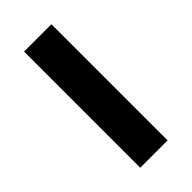

<svg xmlns="http://www.w3.org/2000/svg" viewBox="20 -199 561 561"><g transform="rotate(45 300.0 81.5)"><path d="M540 138V25H60V138Z"/></g></svg>

Font: Tekne LDO
Style: Bold
Weight: 700
Monospace: yes
Designer: Alessio Laiso, Mario Rullo, Paolo Rosset
Foundry: Alessio Laiso
Version: Version 1.000;hotconv 1.0.109;makeotfexe 2.5.65596